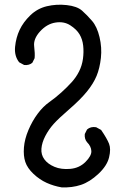

<svg xmlns="http://www.w3.org/2000/svg" viewBox="-20 -810 540 826"><path d="M245.1 -3.9Q210.9 -9.8 180.7 -23.4Q150.4 -37.1 124 -62Q97.7 -86.9 88.9 -113.3Q80.1 -139.6 83 -175.8Q85.9 -211.9 102.5 -251Q119.1 -290 142.1 -320.8Q165 -351.6 191.9 -370.6Q218.8 -389.6 243.7 -412.1Q268.6 -434.6 288.1 -456.1Q307.6 -477.5 320.3 -502.9Q333 -528.3 336.9 -557.1Q340.8 -585.9 337.9 -613.3Q335 -640.6 322.3 -662.1Q309.6 -683.6 282.2 -701.2Q254.9 -718.8 218.3 -712.9Q181.6 -707 152.3 -674.8Q123 -642.6 127 -610.8Q130.9 -579.1 128.9 -559.6L119.1 -540Q105.5 -528.3 84 -530.3L62.5 -542Q41 -569.3 44.9 -608.9Q48.8 -648.4 64.5 -681.6Q80.1 -714.8 110.4 -744.1Q140.6 -773.4 181.6 -783.2Q222.7 -793 267.1 -788.1Q311.5 -783.2 333 -764.2Q354.5 -745.1 376 -720.2Q397.5 -695.3 408.2 -650.4Q418.9 -605.5 414.1 -561Q409.2 -516.6 395.5 -483.4Q381.8 -450.2 353.5 -415.5Q325.2 -380.9 278.8 -340.8Q232.4 -300.8 210.9 -276.9Q189.5 -252.9 174.8 -224.6Q160.2 -196.3 158.2 -170.4Q156.2 -144.5 170.9 -124.5Q185.5 -104.5 214.4 -92.3Q243.2 -80.1 282.2 -83.5Q321.3 -86.9 347.7 -113.3Q374 -139.6 373 -160.2Q372.1 -180.7 354.5 -198.2Q342.8 -211.9 344.7 -233.4L354.5 -252.9Q370.1 -266.6 393.6 -262.7L415 -251Q440.4 -213.9 449.2 -191.4Q458 -168.9 449.2 -132.8Q440.4 -96.7 403.3 -62Q366.2 -27.3 328.1 -14.6Q290 -2 245.1 -3.9Z"/></svg>

Font: JasonHandwriting2
Style: Regular
Weight: 400
Version: Version 1.05.10